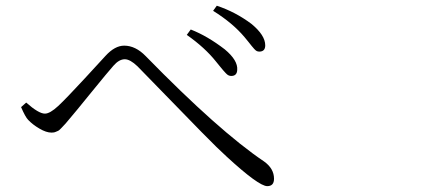

<svg xmlns="http://www.w3.org/2000/svg" viewBox="-20 -716 1540 662"><path d="M777.3 -454.1Q772.5 -454.1 768.1 -456.1Q763.7 -458 758.3 -463.9Q752.9 -469.7 749.5 -473.6Q746.1 -477.5 737.3 -488.3Q728.5 -499 724.6 -503.9Q686.5 -551.8 624 -595.7L637.7 -614.3Q695.3 -591.8 754.9 -545.9Q800.8 -507.8 797.9 -474.6Q796.9 -454.1 777.3 -454.1ZM874 -538.1Q869.1 -538.1 865.2 -540Q861.3 -542 856.4 -547.4Q851.6 -552.7 847.7 -557.6Q843.8 -562.5 836.4 -571.8Q829.1 -581.1 823.2 -587.9Q782.2 -636.7 714.8 -678.7L727.5 -696.3Q792 -674.8 846.7 -633.8Q894.5 -594.7 894.5 -559.6Q894.5 -538.1 874 -538.1ZM77.1 -302.7Q67.4 -312.5 52.7 -346.7L70.3 -362.3Q113.3 -324.2 134.8 -324.2Q152.3 -324.2 180.7 -350.6Q207 -375 272.9 -446.3Q338.9 -517.6 343.8 -523.4Q376 -558.6 408.2 -558.6Q447.3 -558.6 482.4 -522.5Q735.4 -263.7 890.6 -159.2Q924.8 -134.8 924.8 -99.6Q924.8 -74.2 901.4 -74.2Q872.1 -74.2 761.7 -175.8Q732.4 -202.1 676.3 -259.3Q620.1 -316.4 549.3 -389.6Q478.5 -462.9 454.1 -487.3Q428.7 -511.7 410.2 -511.7Q390.6 -511.7 371.1 -489.3Q353.5 -469.7 294.4 -397Q235.4 -324.2 221.7 -308.6Q219.7 -306.6 213.9 -299.3Q208 -292 206.1 -290Q204.1 -288.1 199.2 -282.7Q194.3 -277.3 192.4 -275.4Q190.4 -273.4 186.5 -269.5Q182.6 -265.6 179.7 -264.6Q176.8 -263.7 172.9 -261.7Q168.9 -259.8 165 -259.3Q161.1 -258.8 157.2 -258.8Q139.6 -258.8 116.2 -272.5Q92.8 -286.1 77.1 -302.7Z"/></svg>

Font: Bpmf Zihi Serif Light
Style: Light
Weight: 300
Foundry: But Ko
Version: Version 1.320